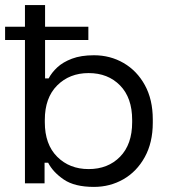

<svg xmlns="http://www.w3.org/2000/svg" viewBox="-27 -720 667 754"><path d="M162 -81H148V0H71V-700H150V-412H164Q176 -435 198 -455.5Q220 -476 255.5 -489.5Q291 -503 342 -503Q406 -503 458.5 -472.5Q511 -442 542 -385.5Q573 -329 573 -251V-238Q573 -160 541.5 -103Q510 -46 457.5 -16Q405 14 342 14Q266 14 223.5 -15Q181 -44 162 -81ZM492 -240V-249Q492 -336 444.5 -384.5Q397 -433 321 -433Q246 -433 197.5 -384.5Q149 -336 149 -249V-240Q149 -153 197.5 -104.5Q246 -56 321 -56Q397 -56 444.5 -104.5Q492 -153 492 -240ZM-7 -563V-615H320V-563Z"/></svg>

Font: Space Grotesk Frontify
Style: Regular
Weight: 400
Designer: Florian Karsten
Version: Version 2.000